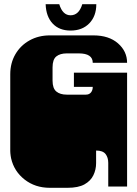

<svg xmlns="http://www.w3.org/2000/svg" viewBox="-20 -891 656 917"><path d="M218 6Q148 6 97.5 -33.5Q47 -73 33 -135Q32 -140 31 -146.5Q30 -153 29.5 -159.5Q29 -166 29 -170V-171Q29 -178 29 -179.5Q29 -181 29 -186.5Q29 -192 29 -209V-260Q29 -277 29 -281.5Q29 -286 29 -288Q29 -290 29 -296V-297Q29 -304 29 -305.5Q29 -307 29 -312.5Q29 -318 29 -334V-536Q29 -590 53.5 -632Q78 -674 121 -698Q164 -722 218 -722H426Q500 -722 543.5 -684Q587 -646 587 -591H423Q423 -636 356 -636H299Q267 -636 249 -621.5Q231 -607 231 -569V-506Q231 -469 249 -454Q267 -439 299 -439H390Q406 -439 414.5 -449.5Q423 -460 423 -476H333V-544H587V-334Q587 -318 587 -312.5Q587 -307 587 -305.5Q587 -304 587 -297V-296Q587 -290 587 -288Q587 -286 587 -281.5Q587 -277 587 -260V0H497V-113Q497 -139 484 -155.5Q471 -172 439 -172V-112Q439 -81 426 -54Q413 -27 383.5 -10.5Q354 6 302 6ZM317 -745Q263 -745 231.5 -778.5Q200 -812 198 -871H263Q279 -818 317 -818Q357 -818 373 -871H440Q440 -814 406.5 -779.5Q373 -745 317 -745Z"/></svg>

Font: Danfo
Style: Regular
Weight: 400
Designer: Seyi Olusanya, David Udoh, Eyiyemi Adegbite, Mirko Velimirović
Version: Version 1.000